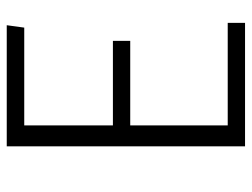

<svg xmlns="http://www.w3.org/2000/svg" viewBox="-106 -618 725 552"><g transform="rotate(-90 256.0 -342.5)"><path d="M170.9 -634.8V-379.9H414.1V-330.1H170.9V-49.8H465.8V0H110.8V-685.1H459L452.1 -634.8Z"/></g></svg>

Font: FiraSans-Light
Style: Regular
Weight: 300
Designer: Carrois Corporate & Edenspiekermann AG
Foundry: Carrois Corporate GbR & Edenspiekermann AG
Version: Version 3.106;PS 003.106;hotconv 1.0.70;makeotf.lib2.5.58329